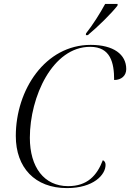

<svg xmlns="http://www.w3.org/2000/svg" viewBox="-20 -954 667 984"><path d="M421 -783 420 -774H430C481 -816 552 -886 582 -925L583 -934H519C492 -884 455 -826 421 -783ZM323 10C459 10 521 -58 521 -109C521 -121 516 -129 507 -133C477 -54 427 0 329 0C206 0 133 -97 133 -248C133 -458 249 -714 442 -714C547 -714 565 -632 565 -544C602 -544 627 -566 627 -600C627 -675 562 -724 445 -724C212 -724 61 -494 61 -257C61 -95 159 10 323 10Z"/></svg>

Font: Noto Serif Display Light
Style: Italic
Weight: 300
Italic angle: -12°
Designer: Monotype Design Team
Foundry: Monotype Imaging Inc.
Version: Version 2.009